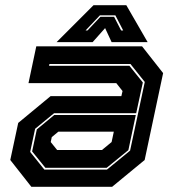

<svg xmlns="http://www.w3.org/2000/svg" viewBox="-20 -718 666 738"><path d="M100.5 0 19.5 -103 50 -245.5 174.5 -348.5H446.5L451 -368L427 -398.5H89.5L119.5 -540H526L607 -437L536 -103L411 0ZM154.5 -73 103.5 -136 121.5 -220.5 188.5 -276H502L473.5 -141L390 -73ZM150.5 -66H391L480 -139L536.5 -403L481.5 -472H170L168.5 -465H477.5L529 -401L503.5 -283H188L115 -223L96 -134ZM199.5 -141.5H372L409 -172L417.5 -212H204.5L179 -191L175 -172ZM339.5 -698H465.5L547.5 -556H409L384 -610L336 -556H197.5ZM364 -659 309 -601H316.5L366 -653.5H418.5L445.5 -601H453.5L423.5 -659Z"/></svg>

Font: Tourney Thin ExtraBold
Style: Italic
Weight: 800
Italic angle: -12°
Version: Version 1.015